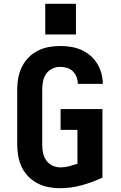

<svg xmlns="http://www.w3.org/2000/svg" viewBox="-20 -986 640 1014"><path d="M296 8Q265 8 235 2Q205 -4 178 -18Q151 -32 129.5 -54Q108 -76 95 -103Q82 -130 76.5 -160.5Q71 -191 71 -221V-514Q71 -545 76.5 -575Q82 -605 95.5 -632.5Q109 -660 130.5 -682Q152 -704 179.5 -718Q207 -732 237 -737.5Q267 -743 298 -743Q326 -743 354.5 -738.5Q383 -734 408.5 -723Q434 -712 456 -693.5Q478 -675 493 -650.5Q508 -626 515.5 -598.5Q523 -571 523 -543H391Q391 -561 384.5 -578.5Q378 -596 365 -609Q352 -622 334 -627.5Q316 -633 298 -633Q276 -633 256 -623.5Q236 -614 224 -596.5Q212 -579 207.5 -557.5Q203 -536 203 -514V-221Q203 -199 207.5 -177.5Q212 -156 224.5 -138.5Q237 -121 257 -111.5Q277 -102 299 -102Q322 -102 344.5 -108Q367 -114 389 -121V-300H300V-410H521V-48Q468 -23 411 -7.5Q354 8 296 8ZM219 -804V-966H381V-804Z"/></svg>

Font: Iosevka SS04 XBd Ex
Style: Regular
Weight: 800
Width: 7
Monospace: yes
Designer: Belleve Invis
Foundry: Belleve Invis
Version: Version 19.0.0; ttfautohint (v1.8.4)